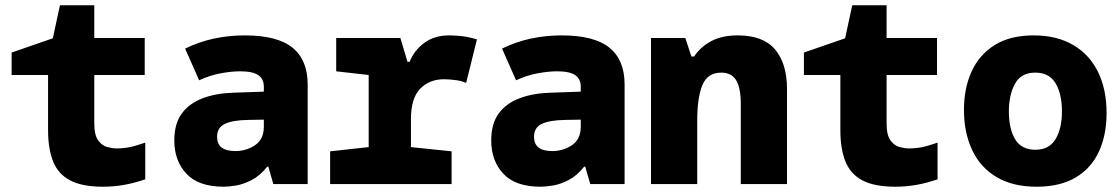

<svg xmlns="http://www.w3.org/2000/svg" viewBox="-20 -697 4240 727"><path d="M370 10Q291 10 245.5 -14Q200 -38 181 -86Q162 -134 162 -204V-413H24V-498L180 -552L207 -677H337V-553H528V-413H337V-230Q337 -185 352 -165Q367 -145 387 -140Q407 -135 421 -135Q446 -135 469.5 -139.5Q493 -144 530 -157V-18Q486 -3 447.5 3.5Q409 10 370 10Z M827 10Q732 10 686 -39Q640 -88 640 -165Q640 -229 668.5 -267.5Q697 -306 747.5 -325Q798 -344 864 -346L979 -350V-369Q979 -398 958 -412.5Q937 -427 889 -427Q857 -427 816 -419.5Q775 -412 734 -393L681 -513Q734 -539 790.5 -551Q847 -563 907 -563Q1030 -563 1087.5 -516.5Q1145 -470 1145 -377V0H1015L996 -66H992Q964 -31 932.5 -15Q901 1 873.5 5.5Q846 10 827 10ZM871 -125Q913 -125 946 -147.5Q979 -170 979 -217V-244L921 -243Q861 -242 831.5 -228Q802 -214 802 -179Q802 -125 871 -125Z M1230 0V-124L1376 -140V-413L1253 -427V-553H1496L1523 -463H1531Q1548 -506 1586.5 -534.5Q1625 -563 1680 -563Q1694 -563 1720.5 -561Q1747 -559 1786 -548L1745 -383Q1728 -391 1702.5 -394Q1677 -397 1662 -397Q1606 -397 1571 -361Q1536 -325 1536 -246V-140L1690 -124V0Z M2027 10Q1932 10 1886 -39Q1840 -88 1840 -165Q1840 -229 1868.5 -267.5Q1897 -306 1947.5 -325Q1998 -344 2064 -346L2179 -350V-369Q2179 -398 2158 -412.5Q2137 -427 2089 -427Q2057 -427 2016 -419.5Q1975 -412 1934 -393L1881 -513Q1934 -539 1990.5 -551Q2047 -563 2107 -563Q2230 -563 2287.5 -516.5Q2345 -470 2345 -377V0H2215L2196 -66H2192Q2164 -31 2132.5 -15Q2101 1 2073.5 5.5Q2046 10 2027 10ZM2071 -125Q2113 -125 2146 -147.5Q2179 -170 2179 -217V-244L2121 -243Q2061 -242 2031.5 -228Q2002 -214 2002 -179Q2002 -125 2071 -125Z M2445 0V-553H2575L2598 -483H2608Q2634 -521 2674.5 -542Q2715 -563 2774 -563Q2870 -563 2915 -509.5Q2960 -456 2960 -359V0H2785V-301Q2785 -366 2767 -394Q2749 -422 2711 -422Q2659 -422 2639.5 -374.5Q2620 -327 2620 -241V0Z M3370 10Q3291 10 3245.5 -14Q3200 -38 3181 -86Q3162 -134 3162 -204V-413H3024V-498L3180 -552L3207 -677H3337V-553H3528V-413H3337V-230Q3337 -185 3352 -165Q3367 -145 3387 -140Q3407 -135 3421 -135Q3446 -135 3469.5 -139.5Q3493 -144 3530 -157V-18Q3486 -3 3447.5 3.5Q3409 10 3370 10Z M3905 10Q3815 10 3753.5 -26.5Q3692 -63 3661 -129Q3630 -195 3630 -281Q3630 -363 3659 -426.5Q3688 -490 3746.5 -526.5Q3805 -563 3894 -563Q3981 -563 4043 -527Q4105 -491 4137.5 -425Q4170 -359 4170 -269Q4170 -186 4141 -123Q4112 -60 4053 -25Q3994 10 3905 10ZM3900 -130Q3953 -130 3977 -170.5Q4001 -211 4001 -275Q4001 -341 3977 -381.5Q3953 -422 3900 -422Q3846 -422 3823 -379.5Q3800 -337 3800 -275Q3800 -209 3824 -169.5Q3848 -130 3900 -130Z"/></svg>

Font: Noto Sans Mono Black
Style: Regular
Weight: 900
Designer: Monotype Design Team
Foundry: Monotype Imaging Inc.
Version: Version 2.014